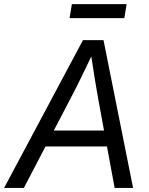

<svg xmlns="http://www.w3.org/2000/svg" viewBox="-50 -925 731 945"><path d="M-29.8 0 358.4 -727.5H459.5L605 0H514.2L433.6 -437Q426.3 -478.5 416.7 -535.9Q407.2 -593.3 393.6 -684.6H417.5Q374.5 -594.2 346.2 -536.9Q317.9 -479.5 295.4 -437L67.4 0ZM141.1 -204.1 154.3 -282.7H514.6L501.5 -204.1ZM573.2 -904.8 562 -835.9H292.5L303.7 -904.8Z"/></svg>

Font: Inter 28pt
Style: Italic
Weight: 400
Italic angle: -9.3988°
Designer: Rasmus Andersson
Foundry: rsms
Version: Version 4.001;git-66647c0bb